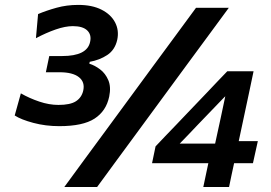

<svg xmlns="http://www.w3.org/2000/svg" viewBox="-20 -744 1080 764"><path d="M216 -242Q161.5 -242 112.8 -255Q64 -268 38.5 -284.5L63 -372.5Q97 -353 136.2 -339.8Q175.5 -326.5 212.5 -326.5Q259.5 -326.5 282 -341Q304.5 -355.5 311 -382.5Q319 -417 294.2 -436.8Q269.5 -456.5 217 -456.5H162.5L176 -521H227.5Q326.5 -521 338.5 -577Q345 -605.5 327.2 -622.8Q309.5 -640 270 -640Q240 -640 201.8 -626.8Q163.5 -613.5 123 -592L131.5 -688Q164.5 -702 205 -713.2Q245.5 -724.5 291.5 -724.5Q346.5 -724.5 384 -705.5Q421.5 -686.5 438 -654.8Q454.5 -623 446.5 -585.5Q437.5 -545.5 407 -525.2Q376.5 -505 337 -498L335.5 -490.5Q357 -484 378.2 -468Q399.5 -452 411 -425Q422.5 -398 414.5 -359.5Q402.5 -302 356.2 -272Q310 -242 216 -242ZM236 0Q276.5 -55 315.2 -108.2Q354 -161.5 404.5 -229.5L587 -478Q639 -548.5 678.5 -602.2Q718 -656 760 -713H890.5Q848.5 -656 809 -602.2Q769.5 -548.5 717.5 -478L535 -229.5Q484.5 -161.5 445.8 -108.2Q407 -55 366.5 0ZM789 0Q794 -24.5 798.8 -46.5Q803.5 -68.5 809 -94.5H585L599 -161.5Q615 -178.5 637.2 -201.8Q659.5 -225 682.8 -249.2Q706 -273.5 725 -293.5L802 -374Q822.5 -395.5 843.2 -417.5Q864 -439.5 884.5 -460.5H989Q980 -418 971.5 -377.2Q963 -336.5 954.5 -297.5L930 -182.5H1006L986.5 -94.5H911.5Q906 -69 901.2 -46.8Q896.5 -24.5 891.5 0ZM766 -246.5Q748 -227 730.2 -208.8Q712.5 -190.5 695 -172.5H836L858.5 -276Q863 -297 867.5 -318.5Q872 -340 876.5 -361Q872.5 -357 868.5 -353Z"/></svg>

Font: Commissioner SemiBold
Style: Italic
Weight: 600
Italic angle: -12°
Designer: Kostas Bartsokas
Foundry: Kostas Bartsokas
Version: Version 1.000; ttfautohint (v1.8.3)